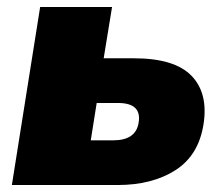

<svg xmlns="http://www.w3.org/2000/svg" viewBox="-20 -530 633 550"><path d="M14 0 95 -510H301L277 -363H364Q480 -363 528.5 -313Q577 -263 563 -174Q549 -85 482.5 -42.5Q416 0 317 0ZM240 -128H304Q369 -128 377 -178Q387 -235 318 -235H257Z"/></svg>

Font: Winston Black
Style: Italic
Weight: 900
Italic angle: -9°
Designer: Original fonts by Vernon Adams / Changes by Cristiano Sobral
Foundry: VOriginal fonts by Vernon Adams / Changes by Cristiano Sobral
Version: Version 2.503;July 17, 2020;FontCreator 13.0.0.2655 64-bit